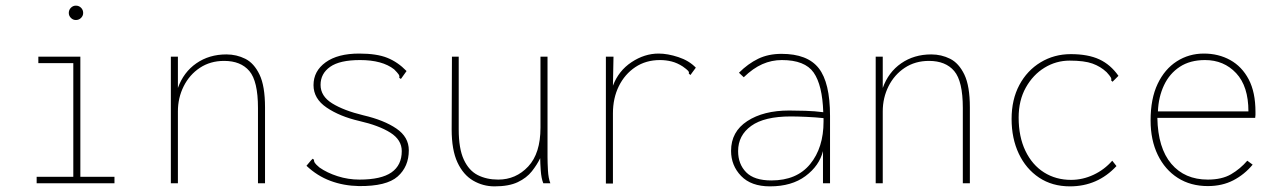

<svg xmlns="http://www.w3.org/2000/svg" viewBox="-20 -650 4540 681"><path d="M110 0V-23H240V-426H116V-449H265V-23H386V0ZM249 -579Q239 -579 231.5 -586.5Q224 -594 224 -604Q224 -615 231.5 -622.5Q239 -630 249 -630Q260 -630 267.5 -622.5Q275 -615 275 -604Q275 -594 267.5 -586.5Q260 -579 249 -579Z M586 0V-449H611V-338Q631 -394 676.5 -425.5Q722 -457 783 -457Q819 -457 850 -441.5Q881 -426 900.5 -385.5Q920 -345 920 -269V0H895V-267Q895 -362 864.5 -398Q834 -434 775 -434Q726 -434 689 -409.5Q652 -385 631.5 -344Q611 -303 611 -255V0Z M1253 10Q1199 9 1152 -8.5Q1105 -26 1067 -62L1083 -81L1089 -87L1094 -83Q1093 -78 1096.5 -72.5Q1100 -67 1113 -56Q1140 -37 1177.5 -25Q1215 -13 1255 -13Q1332 -13 1368.5 -38.5Q1405 -64 1405 -114Q1405 -154 1364.5 -179.5Q1324 -205 1254 -221Q1185 -237 1138.5 -268.5Q1092 -300 1092 -348Q1092 -398 1135 -429Q1178 -460 1254 -460Q1316 -460 1353.5 -445Q1391 -430 1422 -398L1402 -370L1396 -374Q1398 -380 1394 -386Q1390 -392 1378 -404Q1336 -437 1257 -437Q1185 -437 1151 -413Q1117 -389 1117 -349Q1117 -309 1158 -283.5Q1199 -258 1269 -241Q1342 -224 1386 -194Q1430 -164 1430 -117Q1430 -59 1390.5 -24Q1351 11 1253 10Z M1734 11Q1693 11 1658 -9.5Q1623 -30 1602.5 -74Q1582 -118 1582 -191L1583 -449H1607V-191Q1607 -123 1625 -84Q1643 -45 1674.5 -29Q1706 -13 1747 -13Q1810 -13 1853.5 -59.5Q1897 -106 1897 -197V-449H1922V-92Q1922 -74 1923.5 -46Q1925 -18 1932 0H1907Q1900 -17 1898 -45Q1896 -73 1896 -89Q1885 -66 1866.5 -42.5Q1848 -19 1816.5 -4Q1785 11 1734 11Z M2129 -449H2156L2154 -346Q2174 -399 2220 -429.5Q2266 -460 2316 -460Q2348 -460 2386 -447.5Q2424 -435 2448 -410L2434 -391L2429 -384L2423 -389Q2425 -394 2420.5 -399Q2416 -404 2402 -414Q2382 -427 2362 -432Q2342 -437 2321 -437Q2271 -437 2233.5 -412Q2196 -387 2175 -344.5Q2154 -302 2154 -248V1H2129Z M2711 11Q2644 11 2608.5 -26Q2573 -63 2573 -115Q2573 -183 2630.5 -220.5Q2688 -258 2779 -258Q2802 -258 2836 -257Q2870 -256 2900 -252Q2897 -348 2866 -392.5Q2835 -437 2753 -437Q2717 -437 2684 -422.5Q2651 -408 2618 -376L2601 -392Q2633 -424 2669 -441.5Q2705 -459 2752 -459Q2844 -459 2884 -408Q2924 -357 2924 -239V0H2899V-114Q2886 -62 2837 -25.5Q2788 11 2711 11ZM2598 -114Q2598 -68 2626.5 -39Q2655 -10 2716 -10Q2806 -10 2853.5 -68Q2901 -126 2901 -219Q2901 -225 2901 -231Q2874 -234 2840.5 -235.5Q2807 -237 2785 -237Q2691 -237 2644.5 -203.5Q2598 -170 2598 -114Z M3086 0V-449H3111V-338Q3131 -394 3176.5 -425.5Q3222 -457 3283 -457Q3319 -457 3350 -441.5Q3381 -426 3400.5 -385.5Q3420 -345 3420 -269V0H3395V-267Q3395 -362 3364.5 -398Q3334 -434 3275 -434Q3226 -434 3189 -409.5Q3152 -385 3131.5 -344Q3111 -303 3111 -255V0Z M3775 11Q3712 11 3665.5 -20Q3619 -51 3593.5 -105Q3568 -159 3568 -228Q3568 -297 3595.5 -348.5Q3623 -400 3671 -429Q3719 -458 3778 -458Q3839 -458 3879 -439.5Q3919 -421 3947 -381L3926 -360L3921 -365Q3923 -370 3919.5 -376Q3916 -382 3905 -394Q3884 -414 3855 -424.5Q3826 -435 3774 -435Q3726 -435 3685 -410Q3644 -385 3618.5 -339.5Q3593 -294 3593 -233Q3593 -165 3617 -115Q3641 -65 3683 -38.5Q3725 -12 3779 -12Q3820 -12 3858.5 -30Q3897 -48 3925 -80L3940 -61Q3873 11 3775 11Z M4264 10Q4203 10 4157.5 -19Q4112 -48 4086.5 -100.5Q4061 -153 4061 -223Q4061 -300 4086 -352.5Q4111 -405 4154 -432.5Q4197 -460 4250 -460Q4302 -460 4343.5 -437Q4385 -414 4409 -368.5Q4433 -323 4433 -253Q4433 -245 4433 -242.5Q4433 -240 4432 -232H4085Q4087 -125 4134.5 -69Q4182 -13 4264 -13Q4314 -13 4346.5 -32Q4379 -51 4404 -80L4423 -66Q4394 -31 4354.5 -10.5Q4315 10 4264 10ZM4087 -255H4408Q4408 -344 4364.5 -390.5Q4321 -437 4254 -437Q4201 -437 4164.5 -413Q4128 -389 4108.5 -347.5Q4089 -306 4087 -255Z"/></svg>

Font: Inconsolata ExtraLight
Style: Regular
Weight: 200
Monospace: yes
Designer: Raph Levien, Cyreal, Brenton Simpson
Foundry: Raph Levien, Cyreal, Google
Version: Version 3.001; ttfautohint (v1.8.2.53-6de2)